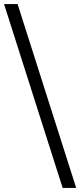

<svg xmlns="http://www.w3.org/2000/svg" viewBox="-50 -880 397 950"><path d="M37 -860 327 50H260L-30 -860Z"/></svg>

Font: Sinkin Sans 300 Light
Style: Regular
Weight: 300
Designer: Keith Bates
Foundry: K-Type
Version: Sinkin Sans (version 1.0)  by Keith Bates   •   © 2014   www